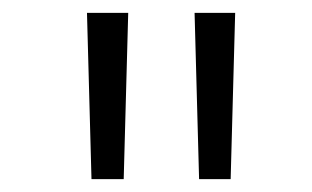

<svg xmlns="http://www.w3.org/2000/svg" viewBox="-20 -749 484 298"><path d="M115 -729H179L172 -471H122ZM282 -729H345L338 -471H289Z"/></svg>

Font: Noto Sans Oriya Light
Style: Regular
Weight: 300
Version: Version 2.003